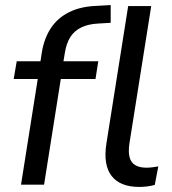

<svg xmlns="http://www.w3.org/2000/svg" viewBox="-20 -729 681 758"><path d="M63 0 129 -417H34L46 -487H151L138 -475L145 -521Q154 -577 180.5 -617.5Q207 -658 253 -681Q299 -704 365 -706L417 -709V-639L367 -636Q328 -634 300.5 -620.5Q273 -607 257.5 -582.5Q242 -558 236 -520L229 -478L222 -487H368L357 -417H220L154 0ZM530 9Q454 9 420.5 -34.5Q387 -78 400 -162L486 -705H577L491 -163Q486 -130 491.5 -108.5Q497 -87 514 -77Q531 -67 558 -67Q570 -67 581.5 -68.5Q593 -70 605 -72L591 1Q577 5 561 7Q545 9 530 9Z"/></svg>

Font: Nunito Sans 12pt Medium
Style: Italic
Weight: 500
Italic angle: -9°
Designer: Vernon Adams
Foundry: Vernon Adams
Version: Version 3.101;gftools[0.9.27]